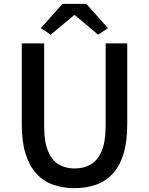

<svg xmlns="http://www.w3.org/2000/svg" viewBox="-20 -962 773 996"><path d="M367 14Q306 14 255.5 -4Q205 -22 169 -61Q133 -100 113 -163Q93 -226 93 -316V-737H209V-309Q209 -226 229.5 -177.5Q250 -129 285.5 -108.5Q321 -88 367 -88Q414 -88 450 -108.5Q486 -129 507 -177.5Q528 -226 528 -309V-737H640V-316Q640 -226 620.5 -163Q601 -100 565 -61Q529 -22 478.5 -4Q428 14 367 14ZM243 -782 192 -816 304 -942H428L540 -816L489 -782L369 -883H364Z"/></svg>

Font: Noto Sans JP Thin Medium
Style: Regular
Weight: 500
Version: Version 2.004-H2;hotconv 1.0.118;makeotfexe 2.5.65603